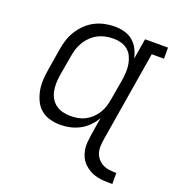

<svg xmlns="http://www.w3.org/2000/svg" viewBox="-133 -644 865 944"><g transform="rotate(20 300.0 -172.0)"><path d="M560 194Q540 194 519 193Q498 192 478.5 187.5Q459 183 442 173.5Q425 164 411 150.5Q397 137 388.5 119.5Q380 102 376.5 82Q373 62 375 41.5Q377 21 380 0L395 -91Q382 -68 362.5 -48Q343 -28 319 -15.5Q295 -3 269.5 2.5Q244 8 219 8Q191 8 164 0.5Q137 -7 117 -24Q97 -41 85.5 -65.5Q74 -90 69 -116.5Q64 -143 65.5 -171.5Q67 -200 72 -228L90 -338Q94 -364 102 -389.5Q110 -415 124.5 -438.5Q139 -462 159.5 -482Q180 -502 204.5 -514.5Q229 -527 255 -532.5Q281 -538 307 -538Q334 -538 359.5 -531Q385 -524 403.5 -508Q422 -492 433.5 -469.5Q445 -447 450 -422L468 -530H588V-472H524L446 0Q443 19 442 37.5Q441 56 446 72.5Q451 89 462.5 102.5Q474 116 489.5 124Q505 132 523.5 134Q542 136 560 136ZM252 -50Q271 -50 290.5 -53.5Q310 -57 327.5 -66Q345 -75 360.5 -89.5Q376 -104 386.5 -121Q397 -138 403 -157Q409 -176 412 -195L431 -305Q434 -326 435 -347Q436 -368 432.5 -388Q429 -408 420.5 -426Q412 -444 397 -456.5Q382 -469 362.5 -474.5Q343 -480 322 -480Q301 -480 281 -476Q261 -472 242.5 -462.5Q224 -453 208 -438Q192 -423 181 -405Q170 -387 163.5 -367.5Q157 -348 154 -328L135 -218Q132 -198 131.5 -177Q131 -156 135 -136.5Q139 -117 149 -100Q159 -83 175 -71.5Q191 -60 211 -55Q231 -50 252 -50Z"/></g></svg>

Font: Iosevka Slab Light Extended
Style: Italic
Weight: 300
Width: 7
Italic angle: -9°
Monospace: yes
Designer: Belleve Invis
Foundry: Belleve Invis
Version: Version 11.1.0; ttfautohint (v1.8.3)